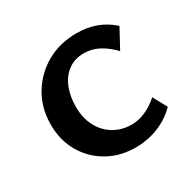

<svg xmlns="http://www.w3.org/2000/svg" viewBox="-108 -539 659 658"><g transform="rotate(-30 221.5 -209.5)"><path d="M253 11Q191 11 142.5 -16.5Q94 -44 66 -92Q38 -140 38 -202Q38 -268 69 -319.5Q100 -371 152 -400.5Q204 -430 271 -430Q314 -430 349 -416.5Q384 -403 411 -378L370 -302Q344 -329 316.5 -343.5Q289 -358 258 -358Q221 -358 195 -338.5Q169 -319 156 -286Q143 -253 143 -213Q143 -167 161 -133.5Q179 -100 210 -82Q241 -64 279 -64Q307 -64 334 -76Q361 -88 386 -110L416 -55Q391 -30 362.5 -15.5Q334 -1 306.5 5Q279 11 253 11Z"/></g></svg>

Font: Ysabeau SemiBold
Style: Regular
Weight: 600
Designer: Christian Thalmann (Catharsis Fonts)
Version: Version 2.000;gftools[0.9.27.dev2+g8671c4b]